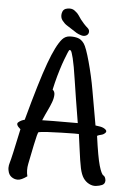

<svg xmlns="http://www.w3.org/2000/svg" viewBox="-61 -978 712 1029"><g transform="rotate(5 294.5 -463.0)"><path d="M463.9 -319.8Q472.2 -319.3 490 -315.9Q507.8 -312.5 518.6 -303.2Q529.3 -293.9 519.8 -284.4Q510.3 -274.9 497.8 -272.5Q485.4 -270 477.1 -265.1Q492.7 -150.9 505.6 -106.7Q518.6 -62.5 529.3 -56.9Q540 -51.3 542.5 -32.2V-29.3Q542.5 -12.7 527.3 -5.4Q512.2 1 494.1 2.9Q476.1 4.9 457.3 -4.6Q438.5 -14.2 426 -32.5Q413.6 -50.8 406.2 -84.2Q398.9 -117.7 389.4 -191.4Q379.9 -265.1 379.2 -266.4Q378.4 -267.6 284.9 -265.4Q191.4 -263.2 163.1 -257.3Q157.7 -254.9 143.8 -186.8Q129.9 -118.7 122.8 -83.3Q115.7 -47.9 124 -16.6Q92.8 5.9 74.2 5.9H73.2Q55.2 5.9 40 -5.1Q24.9 -16.1 21 -37.6Q19 -45.9 19 -53.2Q19 -67.4 23.9 -82.5Q31.2 -104.5 64.9 -264.6Q36.1 -288.6 49.8 -300.5Q63.5 -312.5 83.5 -317.4Q140.6 -528.3 177.2 -628.4Q213.9 -728.5 245.1 -763.7Q261.7 -782.2 286.1 -783.2Q310.5 -784.2 329.3 -778.3Q348.1 -772.5 362.3 -752.7Q376.5 -732.9 397.2 -657.2Q418 -581.5 430.7 -508.3Q443.4 -435.1 463.9 -319.8ZM218.3 -491.2Q230.5 -482.4 230 -463.9Q229.5 -445.3 221.2 -423.1Q212.9 -400.9 201.4 -377.4Q189.9 -354 176.8 -322.8Q199.7 -324.2 368.2 -324.2Q343.8 -470.7 331.8 -551.8Q319.8 -632.8 310.8 -668.5Q301.8 -704.1 297.1 -708Q292.5 -711.9 289.8 -710.7Q287.1 -709.5 280.5 -693.4Q273.9 -677.2 265.9 -656.2Q257.8 -635.3 247.1 -600.8Q236.3 -566.4 227.3 -530Q218.3 -493.7 218.3 -491.2ZM261.2 -931.2Q265.6 -932.1 271 -932.1Q289.1 -932.1 300.8 -921.9Q315.9 -910.6 322.5 -899.9Q329.1 -889.2 336.7 -879.2Q344.2 -869.1 355.2 -857.2Q366.2 -845.2 376.5 -836.4Q386.7 -827.6 385.5 -814.9Q384.3 -802.2 372.6 -796.1Q360.8 -790 345.7 -794.4Q330.6 -798.8 320.1 -804.9Q309.6 -811 294.7 -821.3Q279.8 -831.5 265.9 -839.8Q252 -848.1 239.3 -864.5Q226.6 -880.9 231.4 -904.3Q236.3 -927.7 261.2 -931.2Z"/></g></svg>

Font: Myanmar Kalay
Style: Regular
Weight: 400
Designer: Khon Soe Zaw Thu
Foundry: PaOh Unicode khonsoezawthu@gmail.com and @hotmail.com
Version: Version 1.20 December 6, 2016